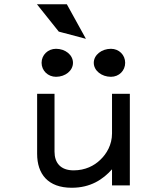

<svg xmlns="http://www.w3.org/2000/svg" viewBox="-20 -874 765 905"><path d="M295 -854H154L257 -725L385 -691ZM503 -512C541 -512 570 -541 570 -578C570 -615 541 -644 503 -644C459 -644 422 -615 422 -578C422 -541 459 -512 503 -512ZM244 -512C288 -512 324 -541 324 -578C324 -615 288 -644 244 -644C206 -644 176 -615 176 -578C176 -541 206 -512 244 -512ZM155 -149C155 -54 206 11 318 11C407 11 465 -28 508 -76V0H592V-432H508V-245C508 -192 483 -149 452 -120C424 -93 382 -71 327 -71C265 -71 237 -107 237 -159V-432H155Z"/></svg>

Font: Charger Monospace
Style: Regular
Weight: 400
Designer: Jasper
Foundry: Cannot Into Space Fonts
Version: Version 0.980